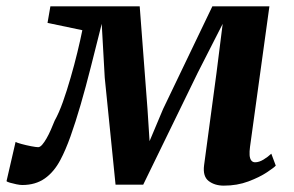

<svg xmlns="http://www.w3.org/2000/svg" viewBox="-48 -574 924 604"><path d="M656 10Q627.5 10 608.5 -4.5Q589.5 -19 594 -54L633 -344L652.5 -499L574 -345L402.5 7H315.5L281.5 -329.5L272 -499Q254 -428 237.8 -363.5Q221.5 -299 205.5 -244Q189.5 -189 173.8 -145Q158 -101 142 -71Q122 -33 92.8 -12.5Q63.5 8 22 8Q15 8 4 5.8Q-7 3.5 -16.5 0.8Q-26 -2 -27.5 -4L1 -127.5Q5 -125 19.8 -121Q34.5 -117 50.2 -114Q66 -111 72 -111Q78 -111 84.8 -118.8Q91.5 -126.5 98.5 -138.8Q105.5 -151 112 -165.8Q118.5 -180.5 124 -194.5Q137 -217.5 149.8 -253.2Q162.5 -289 174.2 -329.8Q186 -370.5 195.5 -409.8Q205 -449 211 -479L101.5 -502L110.5 -554H391.5L416 -231L422.5 -130L465 -231L620 -554H799.5L738.5 -112Q736.5 -97 737.2 -86Q738 -75 742.5 -69.2Q747 -63.5 754.5 -63.5Q767 -63.5 781 -72Q795 -80.5 805.5 -90.5L819.5 -53Q814.5 -47 791.5 -31.8Q768.5 -16.5 733.2 -3.2Q698 10 656 10Z"/></svg>

Font: Merriweather 20pt
Style: Bold Italic
Weight: 700
Italic angle: -7.8°
Version: Version 2.101